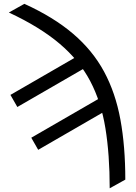

<svg xmlns="http://www.w3.org/2000/svg" viewBox="-20 -783 718 1016"><path d="M26.9 -716.8 108.9 -762.7Q263.7 -692.4 366.9 -604.2Q470.2 -516.1 530.8 -403.8Q591.3 -291.5 617.2 -150.1Q643.1 -8.8 643.1 167.5L560.5 213.4Q560.5 35.2 537.8 -104.5Q515.1 -244.1 457.3 -354Q399.4 -463.9 294.9 -552.2Q190.4 -640.6 26.9 -716.8ZM454.6 -438 71.8 -216.8 35.2 -280.8 418 -502ZM564.9 -211.4 182.1 9.8 145.5 -54.2 528.3 -275.4Z"/></svg>

Font: RobotoDEMO
Style: Regular
Weight: 400
Designer: Christian Robertson
Foundry: Google
Version: Version 2.136